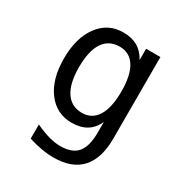

<svg xmlns="http://www.w3.org/2000/svg" viewBox="-155 -574 810 862"><g transform="rotate(30 250.0 -143.0)"><path d="M361.3 -230.5Q361.3 -314.5 334 -357.9Q306.6 -401.4 254.9 -401.4Q199.2 -401.4 170.4 -357.9Q141.6 -314.5 141.6 -230.5Q141.6 -146.5 170.9 -102.5Q200.2 -58.6 254.9 -58.6Q306.6 -58.6 334 -102.5Q361.3 -146.5 361.3 -230.5ZM435.5 -29.3Q435.5 73.2 387.7 126Q339.8 178.7 245.1 178.7Q214.8 178.7 181.2 172.9Q147.5 167 114.3 156.2V83Q154.3 101.6 186.5 110.4Q218.8 119.1 245.1 119.1Q306.6 119.1 334 86.4Q361.3 53.7 361.3 -17.6V-72.3Q343.8 -34.2 313 -15.6Q282.2 2.9 237.3 2.9Q158.2 2.9 110.8 -60.5Q63.5 -124 63.5 -230.5Q63.5 -336.9 110.8 -400.9Q158.2 -464.8 237.3 -464.8Q281.2 -464.8 311.5 -447.3Q341.8 -429.7 361.3 -393.6V-452.1H435.5Z"/></g></svg>

Font: BabelStone Flags
Style: Regular
Weight: 400
Designer: Andrew West
Foundry: BabelStone
Version: Version 4.12